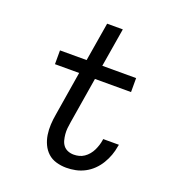

<svg xmlns="http://www.w3.org/2000/svg" viewBox="-135 -841 869 955"><g transform="rotate(20 300.0 -363.5)"><path d="M322 8Q295 8 269 0.5Q243 -7 224.5 -24Q206 -41 195 -64.5Q184 -88 180 -114.5Q176 -141 177.5 -168.5Q179 -196 184 -224L222 -457H94V-530H235L269 -735H352L318 -530H497V-456H306L266 -212Q263 -195 261.5 -179Q260 -163 261.5 -147Q263 -131 267 -116Q271 -101 280 -89.5Q289 -78 303.5 -72Q318 -66 335 -66Q349 -66 363 -69.5Q377 -73 389.5 -81.5Q402 -90 412 -102Q422 -114 428.5 -127.5Q435 -141 439.5 -155Q444 -169 446 -183Q446 -185 446.5 -186.5Q447 -188 447 -189H530Q529 -187 529 -184.5Q529 -182 528 -180Q524 -155 515.5 -131.5Q507 -108 493.5 -85.5Q480 -63 461 -44.5Q442 -26 419 -14Q396 -2 371.5 3Q347 8 322 8Z"/></g></svg>

Font: Iosevka Curly Slab ExObl
Style: Regular
Weight: 400
Width: 7
Italic angle: -9°
Monospace: yes
Designer: Belleve Invis
Foundry: Belleve Invis
Version: Version 11.1.0; ttfautohint (v1.8.3)